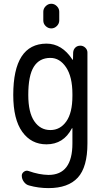

<svg xmlns="http://www.w3.org/2000/svg" viewBox="-20 -760 540 1011"><path d="M208 -698.2Q208 -714.8 220.7 -727.5Q233.4 -740.2 250 -740.2Q266.6 -740.2 279.3 -727.5Q292 -714.8 292 -698.2V-652.3Q292 -635.7 279.3 -623Q266.6 -610.4 250 -610.4Q233.4 -610.4 220.7 -622.6Q208 -634.8 208 -652.3ZM245.1 -455.1Q187.5 -455.1 158.2 -408.7Q128.9 -362.3 128.9 -259.8Q128.9 -168 160.6 -121.6Q192.4 -75.2 245.1 -75.2Q296.9 -75.2 329.1 -120.6Q361.3 -166 361.3 -254.9V-264.6Q361.3 -355.5 328.1 -405.3Q294.9 -455.1 245.1 -455.1ZM224.6 0Q144.5 0 97.2 -65.9Q49.8 -131.8 49.8 -259.8Q49.8 -529.3 224.6 -530.3Q306.6 -530.3 361.3 -446.3Q361.3 -445.3 363.3 -445.3Q364.3 -445.3 364.3 -446.3L365.2 -483.4Q366.2 -499 376.5 -509.3Q386.7 -519.5 403.3 -519.5Q418 -519.5 429.2 -508.8Q440.4 -498 440.4 -483.4V-4.9Q440.4 120.1 389.6 175.3Q338.9 230.5 235.4 230.5Q182.6 230.5 133.8 216.8Q117.2 212.9 106 197.8Q94.7 182.6 94.7 165Q94.7 152.3 106.4 144Q118.2 135.7 130.9 140.6Q185.5 160.2 235.4 161.1Q361.3 161.1 361.3 -4.9V-84Q361.3 -85 360.4 -85Q358.4 -85 358.4 -84Q314.5 0 224.6 0Z"/></svg>

Font: Rounded Mgen+ 1m regular
Style: Regular
Weight: 400
Designer: [Source Han Sans]
Ryoko NISHIZUKA  (kana & ideographs); Paul D. Hunt (Latin, Greek & Cyrillic); Wenlong ZHANG  (bopomofo
Version: Version 1.059.20150602